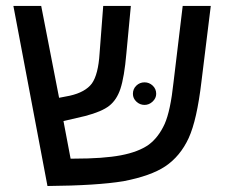

<svg xmlns="http://www.w3.org/2000/svg" viewBox="-20 -619 770 644"><path d="M314 -439.9 326.2 -599.1H418.9L403.8 -439Q397 -360.8 383.8 -320.8Q371.6 -284.2 346.7 -264.4Q321.8 -244.6 266.1 -230L192.9 -212.9L216.8 -86.9H229Q326.2 -86.9 385.5 -98.1Q444.8 -109.4 479 -133.8Q511.7 -158.2 532.2 -203.1Q551.8 -247.1 562 -342.8L592.8 -599.1H687L655.8 -346.2Q640.6 -216.3 612.8 -155.8Q584.5 -94.7 534.2 -61Q485.8 -28.8 394 -11.2Q305.7 3.4 139.2 4.9L24.9 -599.1H118.2L178.2 -291L213.9 -297.9Q266.1 -309.6 288.1 -338.9Q309.6 -369.1 314 -439.9ZM425.8 -304.2Q425.8 -320.8 437.3 -331.8Q448.7 -342.8 464.8 -342.8Q480.5 -342.8 492.2 -331.8Q503.9 -320.8 503.9 -304.2Q503.9 -289.6 491.9 -278.3Q480 -267.1 464.8 -267.1Q449.2 -267.1 437.5 -278.1Q425.8 -289.1 425.8 -304.2Z"/></svg>

Font: Libra Sans Modern
Style: Regular
Weight: 400
Foundry: Stefan Peev, Context Ltd
Version: Version 1.000